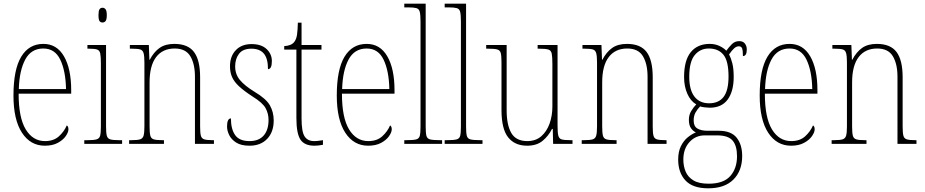

<svg xmlns="http://www.w3.org/2000/svg" viewBox="-20 -780 5014 1041"><path d="M223 10Q145 10 99 -60.5Q53 -131 53 -262Q53 -403 95 -472.5Q137 -542 215 -542Q288 -542 327 -474.5Q366 -407 366 -291V-272H81Q81 -142 119.5 -78.5Q158 -15 224 -15Q271 -15 299.5 -41Q328 -67 342 -100Q351 -95 351 -79Q351 -63 336.5 -42Q322 -21 293.5 -5.5Q265 10 223 10ZM338 -297Q336 -395 307 -456Q278 -517 215 -517Q149 -517 117 -457.5Q85 -398 82 -297Z M536 -658Q525 -658 519.5 -666Q514 -674 514 -698Q514 -721 519.5 -729.5Q525 -738 536 -738Q546 -738 552.5 -729.5Q559 -721 559 -698Q559 -674 552.5 -666Q546 -658 536 -658ZM437 0V-20H457Q489 -20 504 -24.5Q519 -29 523 -44.5Q527 -60 527 -95V-437Q527 -473 523.5 -490Q520 -507 506.5 -511.5Q493 -516 463 -516H454V-536H555V-95Q555 -60 559 -44.5Q563 -29 577.5 -24.5Q592 -20 624 -20H642V0Z M680 0V-20H693Q725 -20 739.5 -24.5Q754 -29 758.5 -44.5Q763 -60 763 -95V-441Q763 -476 758.5 -492Q754 -508 740 -512Q726 -516 696 -516H684V-536H787L790 -456H792Q814 -498 845 -520Q876 -542 925 -542Q999 -542 1032 -498Q1065 -454 1065 -361V-95Q1065 -60 1069 -44.5Q1073 -29 1087.5 -24.5Q1102 -20 1133 -20H1140V0H1037V-364Q1037 -433 1012 -475Q987 -517 927 -517Q862 -517 826.5 -470.5Q791 -424 791 -333V-95Q791 -60 795 -44.5Q799 -29 813.5 -24.5Q828 -20 860 -20H869V0Z M1333 10Q1287 10 1260.5 -7Q1234 -24 1222.5 -48Q1211 -72 1211 -94Q1211 -138 1232 -138Q1232 -80 1255 -47.5Q1278 -15 1333 -15Q1383 -15 1409.5 -45Q1436 -75 1436 -130Q1436 -164 1420 -193.5Q1404 -223 1349 -257Q1303 -287 1276.5 -311.5Q1250 -336 1238.5 -361.5Q1227 -387 1227 -421Q1227 -475 1258.5 -508Q1290 -541 1344 -541Q1397 -541 1425.5 -514Q1454 -487 1454 -449Q1454 -405 1433 -405Q1433 -463 1410.5 -489.5Q1388 -516 1343 -516Q1297 -516 1276 -488.5Q1255 -461 1255 -420Q1255 -377 1281 -346Q1307 -315 1359 -283Q1423 -245 1443.5 -208.5Q1464 -172 1464 -127Q1464 -64 1428.5 -27Q1393 10 1333 10Z M1685 10Q1631 10 1609 -23Q1587 -56 1587 -141V-511H1521V-530Q1559 -532 1575 -552Q1587 -567 1590.5 -592.5Q1594 -618 1595 -657H1615V-536H1723V-511H1615V-138Q1615 -66 1631.5 -40.5Q1648 -15 1683 -15Q1696 -15 1706.5 -16.5Q1717 -18 1731 -20V5Q1706 10 1685 10Z M1976 10Q1898 10 1852 -60.5Q1806 -131 1806 -262Q1806 -403 1848 -472.5Q1890 -542 1968 -542Q2041 -542 2080 -474.5Q2119 -407 2119 -291V-272H1834Q1834 -142 1872.5 -78.5Q1911 -15 1977 -15Q2024 -15 2052.5 -41Q2081 -67 2095 -100Q2104 -95 2104 -79Q2104 -63 2089.5 -42Q2075 -21 2046.5 -5.5Q2018 10 1976 10ZM2091 -297Q2089 -395 2060 -456Q2031 -517 1968 -517Q1902 -517 1870 -457.5Q1838 -398 1835 -297Z M2172 0V-20H2183Q2220 -20 2236 -24Q2252 -28 2256 -43.5Q2260 -59 2260 -94V-662Q2260 -699 2256 -715.5Q2252 -732 2237.5 -736Q2223 -740 2193 -740H2172V-760H2288V-94Q2288 -59 2292 -43.5Q2296 -28 2312.5 -24Q2329 -20 2365 -20H2377V0Z M2391 0V-20H2402Q2439 -20 2455 -24Q2471 -28 2475 -43.5Q2479 -59 2479 -94V-662Q2479 -699 2475 -715.5Q2471 -732 2456.5 -736Q2442 -740 2412 -740H2391V-760H2507V-94Q2507 -59 2511 -43.5Q2515 -28 2531.5 -24Q2548 -20 2584 -20H2596V0Z M2838 10Q2771 10 2735 -35.5Q2699 -81 2699 -184V-443Q2699 -477 2695 -492.5Q2691 -508 2675.5 -512Q2660 -516 2627 -516H2616V-536H2727V-182Q2727 -102 2752.5 -58.5Q2778 -15 2839 -15Q2885 -15 2915 -41.5Q2945 -68 2960 -110.5Q2975 -153 2975 -203V-431Q2975 -471 2971.5 -489Q2968 -507 2953 -511.5Q2938 -516 2903 -516H2895V-536H3003V-99Q3003 -62 3007 -45Q3011 -28 3026 -24Q3041 -20 3073 -20H3084V0H2979L2977 -81H2973Q2954 -43 2922 -16.5Q2890 10 2838 10Z M3134 0V-20H3147Q3179 -20 3193.5 -24.5Q3208 -29 3212.5 -44.5Q3217 -60 3217 -95V-441Q3217 -476 3212.5 -492Q3208 -508 3194 -512Q3180 -516 3150 -516H3138V-536H3241L3244 -456H3246Q3268 -498 3299 -520Q3330 -542 3379 -542Q3453 -542 3486 -498Q3519 -454 3519 -361V-95Q3519 -60 3523 -44.5Q3527 -29 3541.5 -24.5Q3556 -20 3587 -20H3594V0H3491V-364Q3491 -433 3466 -475Q3441 -517 3381 -517Q3316 -517 3280.5 -470.5Q3245 -424 3245 -333V-95Q3245 -60 3249 -44.5Q3253 -29 3267.5 -24.5Q3282 -20 3314 -20H3323V0Z M3820 241Q3736 241 3696.5 198.5Q3657 156 3657 85Q3657 42 3672 12Q3687 -18 3709.5 -36Q3732 -54 3753 -62Q3738 -69 3726.5 -85Q3715 -101 3715 -131Q3715 -158 3728.5 -179.5Q3742 -201 3755 -214Q3724 -232 3706.5 -272Q3689 -312 3689 -362Q3689 -453 3725.5 -497.5Q3762 -542 3828 -542Q3857 -542 3880.5 -531Q3904 -520 3918 -505Q3931 -523 3947.5 -540Q3964 -557 3988 -557Q4009 -557 4019 -543.5Q4029 -530 4029 -512Q4029 -476 4008 -476Q4008 -504 4004 -516.5Q4000 -529 3986 -529Q3973 -529 3961 -518.5Q3949 -508 3933 -485Q3943 -466 3950.5 -437Q3958 -408 3958 -363Q3958 -285 3925.5 -240.5Q3893 -196 3828 -196Q3817 -196 3800.5 -198Q3784 -200 3776 -203Q3762 -189 3751.5 -171Q3741 -153 3741 -126Q3741 -95 3761.5 -83Q3782 -71 3816 -71H3877Q3944 -71 3974 -33.5Q4004 4 4004 66Q4004 146 3956.5 193.5Q3909 241 3820 241ZM3825 -220Q3877 -220 3903.5 -255Q3930 -290 3930 -365Q3930 -449 3902.5 -483Q3875 -517 3823 -517Q3776 -517 3746.5 -481Q3717 -445 3717 -364Q3717 -293 3745 -256.5Q3773 -220 3825 -220ZM3822 216Q3903 216 3939.5 174.5Q3976 133 3976 67Q3976 10 3952 -18Q3928 -46 3868 -46H3801Q3751 -46 3718 -9.5Q3685 27 3685 85Q3685 121 3697.5 150.5Q3710 180 3739.5 198Q3769 216 3822 216Z M4269 10Q4191 10 4145 -60.5Q4099 -131 4099 -262Q4099 -403 4141 -472.5Q4183 -542 4261 -542Q4334 -542 4373 -474.5Q4412 -407 4412 -291V-272H4127Q4127 -142 4165.5 -78.5Q4204 -15 4270 -15Q4317 -15 4345.5 -41Q4374 -67 4388 -100Q4397 -95 4397 -79Q4397 -63 4382.5 -42Q4368 -21 4339.5 -5.5Q4311 10 4269 10ZM4384 -297Q4382 -395 4353 -456Q4324 -517 4261 -517Q4195 -517 4163 -457.5Q4131 -398 4128 -297Z M4489 0V-20H4502Q4534 -20 4548.5 -24.5Q4563 -29 4567.5 -44.5Q4572 -60 4572 -95V-441Q4572 -476 4567.5 -492Q4563 -508 4549 -512Q4535 -516 4505 -516H4493V-536H4596L4599 -456H4601Q4623 -498 4654 -520Q4685 -542 4734 -542Q4808 -542 4841 -498Q4874 -454 4874 -361V-95Q4874 -60 4878 -44.5Q4882 -29 4896.5 -24.5Q4911 -20 4942 -20H4949V0H4846V-364Q4846 -433 4821 -475Q4796 -517 4736 -517Q4671 -517 4635.5 -470.5Q4600 -424 4600 -333V-95Q4600 -60 4604 -44.5Q4608 -29 4622.5 -24.5Q4637 -20 4669 -20H4678V0Z"/></svg>

Font: Noto Serif Lao Condensed Thin
Style: Regular
Weight: 100
Width: 3
Designer: Monotype Design Team
Foundry: Monotype Imaging Inc.
Version: Version 2.003; ttfautohint (v1.8.4.7-5d5b)